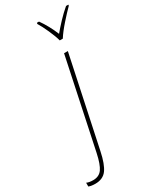

<svg xmlns="http://www.w3.org/2000/svg" viewBox="-387 -835 937 1144"><g transform="rotate(-30 81.5 -262.5)"><path d="M-93 240Q-40 240 -13.5 204Q13 168 30 86L160 -527H134L5 84Q-10 155 -31 185Q-52 215 -93 215Q-121 215 -138 207V233Q-120 240 -93 240ZM150 -606H171Q193 -641 231.5 -684.5Q270 -728 300 -758L301 -765H285Q252 -737 220.5 -703.5Q189 -670 166 -642Q138 -710 99 -765H85L83 -758Q100 -731 121 -684Q142 -637 150 -606Z"/></g></svg>

Font: Noto Sans UI SemiCondensed Thin
Style: Italic
Weight: 250
Width: 4
Italic angle: -12°
Designer: Monotype Design Team
Foundry: Monotype Imaging Inc.
Version: Version 1.901